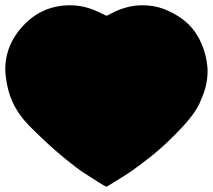

<svg xmlns="http://www.w3.org/2000/svg" viewBox="-20 -660 807 728"><path d="M246 -640C283 -640 320 -631 357 -613L384 -600L410 -613C446 -631 483 -640 520 -640C550 -640 577 -635 601 -626C652 -606 691 -578 718 -541C745 -502 761 -458 766 -410C767 -403 767 -396 767 -389C767 -352 758 -315 741 -279C729 -244 692 -196 630 -136C587 -93 535 -51 474 -8C453 6 427 22 396 41L384 48L379 46C374 44 347 27 296 -6C281 -15 260 -32 231 -55C188 -90 145 -129 102 -172L92 -182C45 -229 17 -282 6 -343C2 -366 0 -384 0 -398C0 -449 16 -496 48 -539C99 -606 165 -640 246 -640Z"/></svg>

Font: ABC-Love-Monogram
Style: Regular
Weight: 400
Designer: Sadat Fauzi
Foundry: Intuisi Creative
Version: Version 001.000